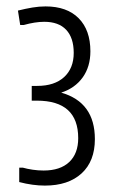

<svg xmlns="http://www.w3.org/2000/svg" viewBox="-20 -874 354 599"><path d="M120 -295Q82 -295 40 -306V-351H51Q65 -347 82 -344.5Q99 -342 116 -342Q168 -342 196 -368.5Q224 -395 224 -443Q224 -560 95 -560H79V-606H96Q150 -606 180 -633.5Q210 -661 210 -709Q210 -756 186.5 -781Q163 -806 118 -806Q90 -806 54 -796H43L36 -841Q60 -847 81 -850.5Q102 -854 122 -854Q189 -854 225.5 -817Q262 -780 262 -714Q262 -666 238 -632.5Q214 -599 171 -585Q276 -555 276 -440Q276 -371 234.5 -333Q193 -295 120 -295Z"/></svg>

Font: Encode Sans Compressed
Style: Light
Weight: 300
Designer: Pablo Impallari, Andres Torresi
Foundry: Pablo Impallari, Andres Torresi
Version: Version 1.000; ttfautohint (v1.00) -l 8 -r 50 -G 200 -x 14 -